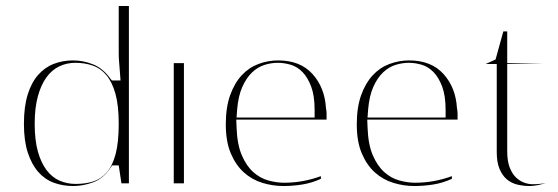

<svg xmlns="http://www.w3.org/2000/svg" viewBox="-20 -613 1866 642"><path d="M355 -60 351 -54Q327 -17 293 -4Q259 9 224 9Q190 9 160 -2Q130 -13 108 -38Q86 -63 73 -102.5Q60 -142 60 -199Q60 -256 72.5 -296.5Q85 -337 107.5 -362.5Q130 -388 160 -399.5Q190 -411 224 -411Q259 -411 292 -397.5Q325 -384 350 -349L354 -344H383L381 -371Q380 -387 378.5 -403Q377 -419 377 -434V-593H411V0H386L377 -60ZM233 2Q265 2 291 -6Q317 -14 336.5 -36Q356 -58 366.5 -97.5Q377 -137 377 -199Q377 -260 366 -299.5Q355 -339 335.5 -362Q316 -385 289.5 -394Q263 -403 232 -403Q203 -403 178 -391Q153 -379 135 -354Q117 -329 106.5 -290.5Q96 -252 96 -199Q96 -145 106.5 -107Q117 -69 135.5 -44.5Q154 -20 179 -9Q204 2 233 2Z M561 0V-402H595V0Z M770 -213 771 -187Q773 -130 788.5 -94Q804 -58 827 -37.5Q850 -17 877.5 -9.5Q905 -2 930 -2Q993 -2 1053 -24V-15Q1022 -1 990.5 4Q959 9 927 9Q892 9 857.5 -1.5Q823 -12 796 -36Q769 -60 752 -99.5Q735 -139 735 -197Q735 -254 749.5 -294.5Q764 -335 788 -361Q812 -387 844 -399Q876 -411 910 -411Q984 -411 1025 -365.5Q1066 -320 1070 -251Q1072 -242 1072 -233V-231Q1072 -230 1072 -229V-228Q1072 -227 1072 -227V-225Q1072 -225 1072 -224Q1072 -223 1072 -223V-216Q1072 -215 1072 -215V-213ZM771 -220H1032V-245Q1032 -293 1020.5 -323.5Q1009 -354 991.5 -372Q974 -390 952 -396.5Q930 -403 909 -403Q887 -403 864.5 -396Q842 -389 823 -371Q804 -353 790.5 -323Q777 -293 773 -248Z M1208 -213 1209 -187Q1211 -130 1226.5 -94Q1242 -58 1265 -37.5Q1288 -17 1315.5 -9.5Q1343 -2 1368 -2Q1431 -2 1491 -24V-15Q1460 -1 1428.5 4Q1397 9 1365 9Q1330 9 1295.5 -1.5Q1261 -12 1234 -36Q1207 -60 1190 -99.5Q1173 -139 1173 -197Q1173 -254 1187.5 -294.5Q1202 -335 1226 -361Q1250 -387 1282 -399Q1314 -411 1348 -411Q1422 -411 1463 -365.5Q1504 -320 1508 -251Q1510 -242 1510 -233V-231Q1510 -230 1510 -229V-228Q1510 -227 1510 -227V-225Q1510 -225 1510 -224Q1510 -223 1510 -223V-216Q1510 -215 1510 -215V-213ZM1209 -220H1470V-245Q1470 -293 1458.5 -323.5Q1447 -354 1429.5 -372Q1412 -390 1390 -396.5Q1368 -403 1347 -403Q1325 -403 1302.5 -396Q1280 -389 1261 -371Q1242 -353 1228.5 -323Q1215 -293 1211 -248Z M1604 -399 1637 -414 1663 -508H1676V-402H1802L1676 -399V-107Q1676 -74 1684.5 -52.5Q1693 -31 1706 -19Q1719 -7 1733.5 -2Q1748 3 1761 3Q1785 3 1805 -1Q1793 3 1778 6Q1763 9 1752 9Q1729 9 1709 4Q1689 -1 1674 -14Q1659 -27 1650 -49Q1641 -71 1641 -105V-399Z"/></svg>

Font: UN Bangla Thin
Style: Regular
Weight: 100
Designer: Desinged by Rajon, Unicode developed by Rashed (IMGN)
Version: Version 2.000;March 19, 2023;FontCreator 14.0.0.2901 64-bit